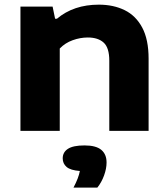

<svg xmlns="http://www.w3.org/2000/svg" viewBox="-20 -576 738 845"><path d="M70 0V-547H211.5L222.5 -493.5H230.5Q304 -555.5 415 -555.5Q479.5 -555.5 528.8 -531.2Q578 -507 606 -454.5Q634 -402 634 -317.5V0H461V-309Q461 -366 436.2 -388.5Q411.5 -411 366.5 -411Q333 -411 299.8 -399Q266.5 -387 243 -362.5V0ZM303.5 249.5Q326 207 331.5 176.5Q290.5 173.5 273.2 158.8Q256 144 256 121Q256 94 279 79Q302 64 352 64Q402.5 64 425.8 83.5Q449 103 449 139Q449 166 438 196.2Q427 226.5 408.5 249.5Z"/></svg>

Font: Encode Sans Expanded Expanded
Style: Bold
Weight: 700
Width: 7
Designer: Multiple Designers
Foundry: Impallari Type
Version: Version 3.000; ttfautohint (v1.8.3) -l 8 -r 50 -G 200 -x 14 